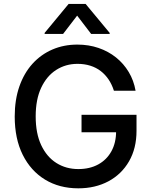

<svg xmlns="http://www.w3.org/2000/svg" viewBox="-20 -969 789 998"><path d="M572.1 -497.5Q561.8 -529.8 544.6 -555.6Q527.3 -581.3 503.6 -599.6Q479.8 -617.9 449.4 -627.5Q419 -637.1 382.8 -637.1Q321.4 -637.1 272 -605.5Q222.7 -573.9 194.1 -513Q165.5 -452.1 165.5 -364Q165.5 -275.6 194.2 -214.5Q223 -153.4 273.1 -121.8Q323.2 -90.2 387.1 -90.2Q446.4 -90.2 490.6 -114.3Q534.8 -138.5 559.1 -182.7Q583.5 -226.9 583.5 -286.9L611.9 -281.6H403.8V-372.2H689.6V-289.4Q689.6 -197.8 650.7 -130.5Q611.9 -63.2 543.5 -26.6Q475.1 9.9 387.1 9.9Q288.4 9.9 214 -35.5Q139.6 -81 98 -164.6Q56.5 -248.2 56.5 -363.3Q56.5 -450.3 80.6 -519.5Q104.8 -588.8 148.6 -637.3Q192.5 -685.7 252 -711.5Q311.4 -737.2 382.1 -737.2Q441.1 -737.2 492 -719.8Q543 -702.4 582.9 -670.5Q622.9 -638.5 649.1 -594.6Q675.4 -550.8 684.7 -497.5ZM453.8 -792.6 381 -887.8 307.9 -792.6H212V-797.9L336.6 -948.5H425.1L550.1 -797.9V-792.6Z"/></svg>

Font: InterMG Medium
Style: Regular
Weight: 500
Designer: Rasmus Andersson
Foundry: rsms
Version: Version 3.019;December 26, 2023;FontCreator 15.0.0.2955 64-b